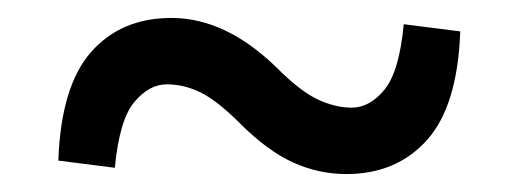

<svg xmlns="http://www.w3.org/2000/svg" viewBox="-20 -452 577 214"><path d="M289 -376Q315 -350 334.5 -341Q354 -332 372 -332Q392 -332 408.5 -352Q425 -372 430 -425L493 -417Q490 -334 456 -296Q422 -258 366 -258Q335 -258 306.5 -271Q278 -284 248 -314Q222 -340 203.5 -349Q185 -358 166 -358Q146 -358 129.5 -338Q113 -318 108 -265L45 -273Q48 -356 81.5 -394Q115 -432 171 -432Q232 -432 289 -376Z"/></svg>

Font: Source Serif Pro SemiBold
Style: Regular
Weight: 600
Designer: Frank Grießhammer
Foundry: Adobe Systems Incorporated
Version: Version 3.001;hotconv 1.0.111;makeotfexe 2.5.65597